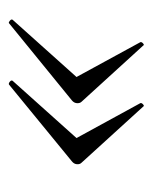

<svg xmlns="http://www.w3.org/2000/svg" viewBox="28 -430 366 463"><g transform="rotate(90 211.5 -199.0)"><path d="M184.2 -37Q181.2 -36 177.2 -39.5Q173.2 -43 175.4 -46L313.4 -200L229.2 -354Q228.2 -357 232.2 -360.5Q236.2 -364 237.4 -361L373 -212Q377 -208 376.5 -201Q376 -194 369.8 -189ZM36.2 -37Q34.2 -36 30.2 -39.5Q26.2 -43 28.2 -46L166.2 -200L82.2 -354Q81.2 -357 85.2 -360.5Q89.2 -364 90.2 -361L226 -212Q229.8 -208 229.3 -201Q228.8 -194 222.8 -189Z"/></g></svg>

Font: Cormorant Light
Style: Italic
Weight: 300
Italic angle: -10°
Designer: Christian Thalmann (Catharsis Fonts)
Foundry: Catharsis Fonts
Version: Version 4.000